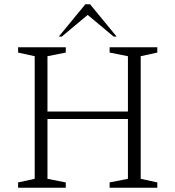

<svg xmlns="http://www.w3.org/2000/svg" viewBox="-20 -882 824 902"><path d="M65 0V-25L143 -42V-618L65 -635V-660H289V-635L203 -618V-358H581V-618L495 -635V-660H719V-635L641 -618V-42L719 -25V0H495V-25L581 -42V-323H203V-42L289 -25V0ZM256 -710 381 -862H403L528 -710H514L392 -812L270 -710Z"/></svg>

Font: Spectral SC ExtraLight
Style: Regular
Weight: 275
Designer: Jean-Baptiste Levee
Foundry: Production Type
Version: Version 2.001